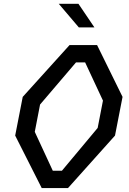

<svg xmlns="http://www.w3.org/2000/svg" viewBox="-20 -960 660 980"><path d="M193 0H327L567 -268L605.5 -465.5L475.5 -730H335L96 -465.5L57.5 -268ZM157.5 -287 184.5 -426.5 368 -641.5H414.5L505.5 -446.5L478.5 -307L296 -88.5H249.5ZM280 -940.5 382.5 -820H462L380.5 -940.5Z"/></svg>

Font: Monaspace Krypton
Style: Italic
Weight: 400
Italic angle: -11°
Designer: Riley Cran & the Lettermatic Team
Foundry: Lettermatic
Version: Version 1.101 (Monaspace Krypton)